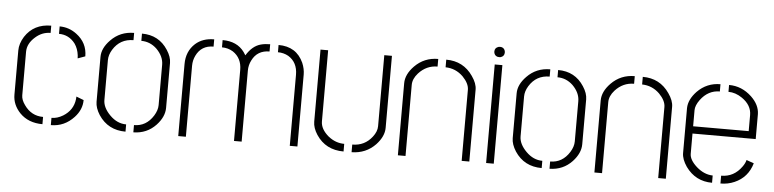

<svg xmlns="http://www.w3.org/2000/svg" viewBox="-41 -785 3941 978"><g transform="rotate(5 1930.0 -295.5)"><path d="M39.1 -137.7Q39.1 -85.9 78.1 -44.9Q122.1 0 194.3 0V-37.1Q133.8 -37.1 97.7 -88.9Q79.1 -114.3 79.1 -137.7V-360.4Q79.1 -402.3 118.2 -436.5Q152.3 -466.8 195.3 -466.8V-503.9Q106.4 -503.9 61.5 -434.6Q39.1 -398.4 39.1 -363.3ZM238.3 -465.8Q289.1 -465.8 321.3 -423.8Q338.9 -398.4 342.8 -365.2Q343.8 -359.4 343.8 -349.6L381.8 -363.3Q381.8 -432.6 325.2 -474.6Q286.1 -503.9 238.3 -503.9ZM237.3 1Q306.6 1 355.5 -51.8Q392.6 -91.8 392.6 -140.6L354.5 -155.3Q354.5 -146.5 353.5 -141.6Q346.7 -85 295.9 -53.7Q266.6 -36.1 237.3 -36.1Z M459 -137.7V-367.2Q459 -412.1 500 -454.1Q547.9 -503.9 619.1 -503.9V-466.8Q550.8 -466.8 514.6 -408.2Q498 -380.9 498 -354.5V-150.4Q498 -111.3 536.1 -73.2Q573.2 -36.1 619.1 -36.1V1Q529.3 1 481.4 -71.3Q459 -106.4 459 -137.7ZM659.2 1V-36.1Q721.7 -36.1 757.8 -93.8Q775.4 -122.1 775.4 -148.4V-354.5Q775.4 -397.5 738.3 -434.6Q704.1 -466.8 659.2 -466.8V-503.9Q746.1 -503.9 792 -432.6Q814.5 -398.4 814.5 -367.2V-137.7Q814.5 -91.8 774.4 -48.8Q728.5 0 659.2 1Z M888.7 0V-368.2Q888.7 -433.6 932.6 -473.6Q969.7 -506.8 1028.3 -506.8V-469.7Q965.8 -469.7 939.5 -415Q927.7 -390.6 927.7 -363.3V0ZM1071.3 -469.7V-506.8Q1145.5 -506.8 1182.6 -456.1Q1187.5 -448.2 1193.4 -439.5Q1223.6 -489.3 1266.6 -501Q1288.1 -506.8 1314.5 -506.8V-469.7Q1252 -469.7 1225.6 -416Q1212.9 -391.6 1212.9 -363.3V0H1173.8V-363.3Q1173.8 -423.8 1127.9 -454.1Q1102.5 -469.7 1071.3 -469.7ZM1357.4 -469.7V-506.8Q1449.2 -506.8 1485.4 -426.8Q1498 -396.5 1498 -368.2V0H1459V-363.3Q1459 -426.8 1411.1 -456.1Q1386.7 -469.7 1357.4 -469.7Z M1572.3 -133.8V-502H1611.3V-138.7Q1611.3 -98.6 1653.3 -63.5Q1690.4 -34.2 1734.4 -34.2V4.9Q1642.6 4.9 1594.7 -67.4Q1572.3 -101.6 1572.3 -133.8ZM1775.4 4.9V-34.2Q1838.9 -34.2 1877 -84Q1898.4 -111.3 1898.4 -138.7V-502H1937.5V-133.8Q1937.5 -89.8 1897.5 -46.9Q1848.6 3.9 1775.4 4.9Z M2011.7 0V-368.2Q2011.7 -414.1 2053.7 -457Q2102.5 -506.8 2173.8 -506.8V-467.8Q2117.2 -467.8 2077.1 -423.8Q2050.8 -394.5 2050.8 -363.3V0ZM2214.8 -467.8V-506.8Q2302.7 -506.8 2351.6 -435.5Q2377 -399.4 2377 -368.2V0H2337.9V-363.3Q2337.9 -395.5 2304.7 -429.7Q2266.6 -466.8 2214.8 -467.8Z M2455.1 -569.3Q2455.1 -588.9 2474.6 -594.7Q2479.5 -595.7 2482.4 -595.7Q2502 -595.7 2507.8 -577.1Q2508.8 -573.2 2508.8 -569.3Q2508.8 -549.8 2490.2 -543.9Q2486.3 -543 2482.4 -543Q2461.9 -543 2456.1 -561.5Q2455.1 -566.4 2455.1 -569.3ZM2462.9 0V-503.9H2502V0Z M2586.9 -137.7V-367.2Q2586.9 -412.1 2627.9 -454.1Q2675.8 -503.9 2747.1 -503.9V-466.8Q2678.7 -466.8 2642.6 -408.2Q2626 -380.9 2626 -354.5V-150.4Q2626 -111.3 2664.1 -73.2Q2701.2 -36.1 2747.1 -36.1V1Q2657.2 1 2609.4 -71.3Q2586.9 -106.4 2586.9 -137.7ZM2787.1 1V-36.1Q2849.6 -36.1 2885.7 -93.8Q2903.3 -122.1 2903.3 -148.4V-354.5Q2903.3 -397.5 2866.2 -434.6Q2832 -466.8 2787.1 -466.8V-503.9Q2874 -503.9 2919.9 -432.6Q2942.4 -398.4 2942.4 -367.2V-137.7Q2942.4 -91.8 2902.3 -48.8Q2856.4 0 2787.1 1Z M3016.6 0V-368.2Q3016.6 -414.1 3058.6 -457Q3107.4 -506.8 3178.7 -506.8V-467.8Q3122.1 -467.8 3082 -423.8Q3055.7 -394.5 3055.7 -363.3V0ZM3219.7 -467.8V-506.8Q3307.6 -506.8 3356.4 -435.5Q3381.8 -399.4 3381.8 -368.2V0H3342.8V-363.3Q3342.8 -395.5 3309.6 -429.7Q3271.5 -466.8 3219.7 -467.8Z M3458 -137.7V-368.2Q3459 -412.1 3499 -454.1Q3547.9 -503.9 3617.2 -503.9V-466.8Q3557.6 -466.8 3518.6 -414.1Q3497.1 -384.8 3497.1 -360.4V-278.3H3781.2V-360.4Q3781.2 -411.1 3731.4 -445.3Q3697.3 -468.8 3661.1 -468.8V-503.9Q3726.6 -503.9 3777.3 -456.1Q3819.3 -416 3820.3 -369.1V-241.2H3497.1V-137.7Q3497.1 -106.4 3535.2 -72.3Q3574.2 -38.1 3618.2 -37.1V0Q3533.2 0 3483.4 -69.3Q3458 -106.4 3458 -137.7ZM3661.1 0V-40Q3726.6 -40 3766.6 -96.7Q3779.3 -114.3 3783.2 -130.9L3821.3 -117.2Q3799.8 -43.9 3732.4 -14.6Q3699.2 0 3661.1 0Z"/></g></svg>

Font: Post No Bills Colombo Light
Style: Regular
Weight: 300
Designer: Kosala Senevirathne, Siva Puranthara, Lasantha Premarathna, Tharique Azeez
Foundry: Mooniak
Version: Version 1.220 ; ttfautohint (v1.6)